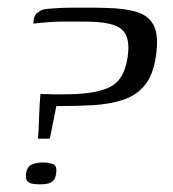

<svg xmlns="http://www.w3.org/2000/svg" viewBox="-20 -480 452 501"><path d="M110 -118.1H78.7Q80.2 -128.5 80.8 -143.6Q81.4 -158.7 82 -175.8Q82.5 -192.9 83.6 -208.3Q84.7 -223.7 85.5 -234.8Q94.3 -234.8 108.3 -234.2Q122.4 -233.6 137.2 -233.8Q152.1 -234.1 163 -234.1Q235.6 -235.5 270.6 -254.9Q305.6 -274.3 313.3 -333.1Q320.5 -383.8 297.3 -403.7Q274.1 -423.6 202.9 -423.6H138.5Q127.3 -423.6 115 -422.7Q102.7 -421.9 92.3 -421Q81.8 -420.1 75.1 -419.3Q68.4 -418.4 66.9 -418.4Q67.1 -421.9 68 -428.2Q68.9 -434.5 71.9 -440.4Q74.8 -446.3 80 -447.8Q85.6 -455 103 -456.8Q120.4 -458.5 139.5 -459.3Q153.5 -460 174.6 -460Q195.6 -460 217.7 -460Q239.8 -460 255.2 -459.3Q305.5 -458.5 337.2 -448.7Q368.9 -438.9 381.8 -412.4Q394.7 -385.8 386.7 -332.8Q379.7 -284.6 357.9 -257.8Q336.1 -231.1 301.4 -219.6Q266.7 -208.1 222.5 -205.6Q178.2 -203.1 127 -203.1ZM48 -27.1Q51 -46.1 63.5 -51Q75.9 -56 92.2 -56Q109.2 -56 119.4 -51.3Q129.5 -46.6 126.5 -27.1Q124.7 -14.2 118.5 -8.2Q112.3 -2.3 103.5 -0.6Q94.7 1 83.5 1Q73.1 1 64.2 -0.6Q55.3 -2.3 50.8 -8.2Q46.2 -14.2 48 -27.1Z"/></svg>

Font: Genos Thin
Style: Italic
Weight: 100
Italic angle: -8°
Designer: Robert E. Leuschke
Foundry: Robert E. Leuschke
Version: Version 1.010